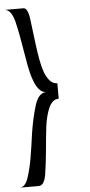

<svg xmlns="http://www.w3.org/2000/svg" viewBox="-61 -855 463 990"><g transform="rotate(-5 170.5 -360.0)"><path d="M179.7 -379.9Q139.6 -379.9 120.1 -318.4Q100.6 -255.9 87.9 -175.8Q83 -141.6 78.1 -106.4Q73.2 -72.3 67.4 -40Q56.6 18.6 42 59.6Q26.4 99.6 0 99.6Q0 99.6 12.7 99.6Q25.4 99.6 43 99.6Q62.5 99.6 81.1 99.6Q99.6 99.6 99.6 99.6Q127 99.6 136.7 43Q145.5 -13.7 152.3 -86.9Q157.2 -145.5 164.1 -203.1Q171.9 -260.7 188.5 -297.9Q197.3 -317.4 210 -329.1Q222.7 -339.8 240.2 -339.8Q240.2 -367.2 240.2 -419.9Q217.8 -419.9 202.1 -437.5Q186.5 -455.1 175.8 -482.4Q165 -512.7 158.2 -550.8Q151.4 -588.9 146.5 -627.9Q137.7 -701.2 129.9 -760.7Q122.1 -820.3 99.6 -820.3Q66.4 -820.3 0 -820.3Q36.1 -820.3 52.7 -754.9Q68.4 -689.5 81.1 -608.4Q87.9 -565.4 95.7 -523.4Q103.5 -481.4 115.2 -449.2Q126 -418 141.6 -399.4Q157.2 -379.9 179.7 -379.9Z"/></g></svg>

Font: Encounter VC
Style: Regular
Weight: 400
Designer: Silver Alicorn
Version: Version 1.0